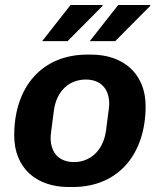

<svg xmlns="http://www.w3.org/2000/svg" viewBox="-20 -740 642 770"><path d="M149 -575H251L392 -717L391 -720H263ZM340 -575H442L583 -717L582 -720H454ZM564 -314C564 -446 473 -521 346 -521H330C148 -521 37 -391 37 -197C37 -65 127 10 255 10H271C461 10 564 -129 564 -314ZM405 -215C393 -131 337 -90 277 -90C222 -90 183 -122 183 -188C183 -196 184 -205 196 -296C207 -380 262 -421 324 -421C379 -421 418 -389 418 -323C418 -315 417 -306 405 -215Z"/></svg>

Font: Chivo
Style: Bold Italic
Weight: 700
Italic angle: -8°
Designer: Hector Gatti
Foundry: Omnibus-Type
Version: Version 1.003;PS 001.003;hotconv 1.0.70;makeotf.lib2.5.58329